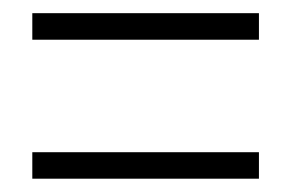

<svg xmlns="http://www.w3.org/2000/svg" viewBox="-20 -497 440 290"><path d="M28.8 -437V-477.1H371.1V-437ZM28.8 -227.1V-267.1H371.1V-227.1Z"/></svg>

Font: TypoPRO Open Sans Condensed
Style: Regular
Weight: 300
Width: 3
Foundry: Ascender Corporation
Version: Version 1.10